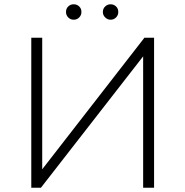

<svg xmlns="http://www.w3.org/2000/svg" viewBox="-20 -876 865 896"><path d="M126 0V-700H177V-86L654 -700H699V0H648V-613L171 0ZM496 -784Q482 -784 471 -794.5Q460 -805 460 -820Q460 -836 471 -846Q482 -856 496 -856Q511 -856 521.5 -846Q532 -836 532 -820Q532 -805 521.5 -794.5Q511 -784 496 -784ZM324 -784Q309 -784 298.5 -794.5Q288 -805 288 -820Q288 -836 298.5 -846Q309 -856 324 -856Q339 -856 349.5 -846Q360 -836 360 -820Q360 -805 349.5 -794.5Q339 -784 324 -784Z"/></svg>

Font: MOST Montserrat Light
Style: Regular
Weight: 300
Designer: Julieta Ulanovsky
Foundry: Julieta Ulanovsky
Version: Version 8.000;March 11, 2024;FontCreator 15.0.0.2926 64-bit